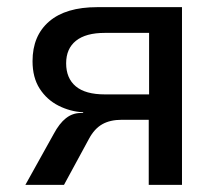

<svg xmlns="http://www.w3.org/2000/svg" viewBox="-20 -517 618 537"><path d="M51 0 130 -142Q146 -172 164.5 -186.5Q183 -201 206 -201H213L212 -203Q176 -205 143.5 -221.5Q111 -238 91 -269Q71 -300 71 -346Q71 -417 117.5 -457Q164 -497 252 -497H489V0H396V-182H321Q288 -182 266 -169.5Q244 -157 229 -129L159 0ZM273 -253H397V-425H273Q220 -425 192.5 -403Q165 -381 165 -340Q165 -298 192 -275.5Q219 -253 273 -253Z"/></svg>

Font: Nunito Sans 7pt SemiCondensed Medium
Style: Regular
Weight: 500
Width: 4
Designer: Vernon Adams
Foundry: Vernon Adams
Version: Version 3.101;gftools[0.9.27]